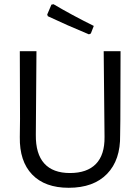

<svg xmlns="http://www.w3.org/2000/svg" viewBox="-20 -884 666 911"><path d="M551 -315 550 -243Q552 -125 488 -59Q424 7 306 7Q193 7 132.5 -56Q72 -119 74 -234L75 -321L74 -641H153L150 -244Q149 -154 190 -108.5Q231 -63 312 -63Q393 -63 435 -106Q477 -149 476 -234L472 -641H552ZM425 -761 411 -725 402 -721Q298 -764 207 -807L204 -815L224 -862L234 -864Q320 -813 425 -761Z"/></svg>

Font: Alegreya Sans
Style: Regular
Weight: 400
Designer: Juan Pablo del Peral
Foundry: Huerta Tipografica
Version: Version 2.008; ttfautohint (v1.6)